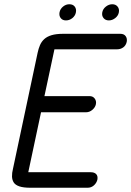

<svg xmlns="http://www.w3.org/2000/svg" viewBox="-20 -883 617 903"><path d="M290 -787Q274 -787 265.5 -798Q257 -809 260 -825Q263 -841 276.5 -852Q290 -863 306 -863Q323 -863 331.5 -852Q340 -841 337 -825Q334 -809 320.5 -798Q307 -787 290 -787ZM522 -798Q508 -787 492 -787Q476 -787 467 -798Q458 -809 461 -825Q464 -841 478 -852Q492 -863 508 -863Q524 -863 533 -852Q542 -841 539 -825Q536 -809 522 -798ZM392 0Q409 0 421.5 -11Q434 -22 438 -38Q441 -55 432.5 -64Q424 -73 407 -73H113L173 -355H385Q401 -355 414.5 -366.5Q428 -378 431 -393Q434 -408 425.5 -419.5Q417 -431 401 -431H189L236 -651H530Q547 -651 559.5 -660Q572 -669 576 -686Q579 -702 571 -713Q563 -724 546 -724H277Q244 -724 222.5 -717.5Q201 -711 188 -699Q175 -687 168 -670.5Q161 -654 157 -635L41 -89Q36 -69 36.5 -53Q37 -37 44.5 -25Q52 -13 71 -6.5Q90 0 123 0Z"/></svg>

Font: VDS Compensated
Style: Light Italic
Weight: 300
Italic angle: -12°
Designer: artmaker
Foundry: artmaker
Version: Version 1.000 2012 initial release